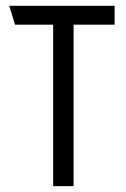

<svg xmlns="http://www.w3.org/2000/svg" viewBox="-20 -636 432 656"><path d="M161.6 -551.8H31.2L11.7 -616.2H371.6V-551.8H231.4V0H161.6Z"/></svg>

Font: Aubrey
Style: Regular
Weight: 400
Designer: Gayaneh Bagdasaryan | Cyreal.org
Foundry: Gayaneh Bagdasaryan | Cyreal.org
Version: Version 1.000